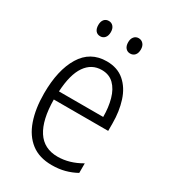

<svg xmlns="http://www.w3.org/2000/svg" viewBox="-178 -801 801 902"><g transform="rotate(30 222.5 -350.5)"><path d="M230 -542Q288 -542 325.5 -509.5Q363 -477 380.5 -422.5Q398 -368 398 -303V-262H103Q104 -152 141 -95Q178 -38 252 -38Q316 -38 379 -75V-23Q350 -7 318 1.5Q286 10 248 10Q180 10 136 -24Q92 -58 70.5 -120Q49 -182 49 -264Q49 -391 95 -466.5Q141 -542 230 -542ZM230 -495Q175 -495 142.5 -448Q110 -401 105 -307H345Q345 -359 333 -402Q321 -445 295.5 -470Q270 -495 230 -495ZM109 -670Q109 -689 118 -700Q127 -711 143 -711Q158 -711 167.5 -700Q177 -689 177 -670Q177 -650 167.5 -639Q158 -628 143 -628Q127 -628 118 -639Q109 -650 109 -670ZM271 -670Q271 -689 280.5 -700Q290 -711 305 -711Q320 -711 330 -700Q340 -689 340 -670Q340 -650 330.5 -639Q321 -628 305 -628Q290 -628 280.5 -639Q271 -650 271 -670Z"/></g></svg>

Font: Noto Sans Lao UI Cond Light
Style: Regular
Weight: 300
Width: 3
Designer: Monotype Design Team
Foundry: Monotype Imaging Inc.
Version: Version 2.000; ttfautohint (v1.8.4.7-5d5b)